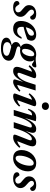

<svg xmlns="http://www.w3.org/2000/svg" viewBox="1421 -2178 1014 3900"><g transform="rotate(90 1928.0 -228.0)"><path d="M60.5 -116Q66.5 -110 73.2 -100.2Q80 -90.5 95 -69.5Q110 -48 125 -39.8Q140 -31.5 156.5 -31.5Q178 -31.5 194.2 -38.2Q210.5 -45 219.8 -58Q229 -71 229 -89.5Q229 -104 223.5 -117.8Q218 -131.5 203 -147.5Q188 -163.5 159 -185.5Q131 -207.5 113.8 -227.5Q96.5 -247.5 89.2 -268.2Q82 -289 82 -312.5Q82 -353 102.8 -385.8Q123.5 -418.5 163 -437.5Q202.5 -456.5 257.5 -456.5Q300.5 -456.5 326.8 -447Q353 -437.5 365.5 -421Q378 -404.5 378 -383.5Q378 -368 371 -356.8Q364 -345.5 351 -339.2Q338 -333 320 -333Q315 -338 307.8 -346.5Q300.5 -355 287 -373.5Q274 -391.5 259 -401.5Q244 -411.5 229 -411.5Q202 -411.5 187.5 -398Q173 -384.5 173 -362Q173 -350 178.8 -337.2Q184.5 -324.5 199.8 -308Q215 -291.5 244 -267Q273 -243.5 289.5 -222Q306 -200.5 313 -180Q320 -159.5 320 -138Q320 -95.5 295.8 -61.5Q271.5 -27.5 228.5 -7.8Q185.5 12 129.5 12Q83 12 54.2 1.8Q25.5 -8.5 12 -25.8Q-1.5 -43 -1.5 -63.5Q-1.5 -79 5.8 -90.8Q13 -102.5 27 -109.2Q41 -116 60.5 -116Z M661 -410Q637 -410 616 -396Q595 -382 578 -357.5Q561 -333 548.8 -301.8Q536.5 -270.5 529.8 -235.8Q523 -201 523 -167Q523 -113.5 544.2 -91.5Q565.5 -69.5 603.5 -69.5Q629.5 -69.5 651.5 -77.8Q673.5 -86 693.5 -105.2Q713.5 -124.5 733 -158.5H767Q739 -92.5 708.2 -55.2Q677.5 -18 641.2 -3Q605 12 559.5 12Q510 12 475 -6Q440 -24 421.8 -58.2Q403.5 -92.5 403.5 -141.5Q403.5 -195.5 417.8 -243.2Q432 -291 457.8 -330Q483.5 -369 518 -397.5Q552.5 -426 593.5 -441.2Q634.5 -456.5 679 -456.5Q724 -456.5 751.8 -443.5Q779.5 -430.5 792.2 -408.5Q805 -386.5 805 -359.5Q805 -336.5 796 -313.2Q787 -290 772 -274Q740.5 -262 706.8 -250.8Q673 -239.5 638 -229.2Q603 -219 567.8 -210Q532.5 -201 498 -193L500 -235Q552 -249.5 588 -262.5Q624 -275.5 646.8 -287.5Q669.5 -299.5 681.8 -311.8Q694 -324 698.8 -337Q703.5 -350 703.5 -365.5Q703.5 -379.5 698.8 -389.2Q694 -399 684.8 -404.5Q675.5 -410 661 -410Z M1291.5 -371Q1280 -371 1270.8 -376.8Q1261.5 -382.5 1250.5 -390.8Q1239.5 -399 1224.8 -406.8Q1210 -414.5 1188.2 -418.5Q1166.5 -422.5 1134.5 -420L1130.5 -449.5Q1181 -444 1216.5 -446.8Q1252 -449.5 1277.5 -454.2Q1303 -459 1322.5 -459Q1334 -459 1340.8 -453.5Q1347.5 -448 1347.5 -436.5Q1347.5 -424.5 1342.8 -413Q1338 -401.5 1330 -392Q1322 -382.5 1312 -376.8Q1302 -371 1291.5 -371ZM1011 -168.5Q1029 -168.5 1045.2 -179.8Q1061.5 -191 1075.5 -210.2Q1089.5 -229.5 1099.5 -254Q1109.5 -278.5 1115.2 -305.2Q1121 -332 1120.5 -358.5Q1120.5 -389.5 1110.2 -403Q1100 -416.5 1080.5 -416.5Q1062.5 -416.5 1046.2 -405.2Q1030 -394 1016 -374.8Q1002 -355.5 992 -331.2Q982 -307 976.2 -280Q970.5 -253 970.5 -227Q970.5 -196 980.8 -182.2Q991 -168.5 1011 -168.5ZM1085.5 -456.5Q1132.5 -456.5 1163.8 -440.5Q1195 -424.5 1210.5 -396.2Q1226 -368 1226 -330.5Q1226 -289 1209.5 -252.5Q1193 -216 1163 -188Q1133 -160 1093 -144.2Q1053 -128.5 1006 -128.5Q959 -128.5 927.8 -144.5Q896.5 -160.5 881 -189.2Q865.5 -218 865 -254.5Q865 -296 881.8 -332.8Q898.5 -369.5 928.2 -397.2Q958 -425 998 -440.8Q1038 -456.5 1085.5 -456.5ZM957.5 259.5Q902.5 259.5 862 251.8Q821.5 244 795 229.8Q768.5 215.5 755.8 195.2Q743 175 743 150.5Q743 122 761.8 99Q780.5 76 823.8 59.8Q867 43.5 941 35.5L981 31L988.5 44Q951 46 922 53Q893 60 873.2 71.8Q853.5 83.5 843.5 99.8Q833.5 116 833.5 136Q833.5 159 848.8 177.5Q864 196 896.2 206.8Q928.5 217.5 978.5 217.5Q1023.5 217.5 1052.8 207.2Q1082 197 1096.8 180.2Q1111.5 163.5 1111.5 143Q1111.5 128 1103.5 116.5Q1095.5 105 1077.2 95.2Q1059 85.5 1028.5 76.5Q998 67.5 953 57.5Q904.5 47 878 31.5Q851.5 16 841.5 -3.2Q831.5 -22.5 831.5 -43.5Q831.5 -73 848.5 -94.8Q865.5 -116.5 897.8 -130.8Q930 -145 975 -150.5L988.5 -138Q952.5 -135.5 936.2 -123.2Q920 -111 920 -95Q920 -87.5 924.2 -80.8Q928.5 -74 941 -67.2Q953.5 -60.5 976.8 -53.2Q1000 -46 1037.5 -37.5Q1104.5 -21.5 1142.5 -0.8Q1180.5 20 1196 45Q1211.5 70 1211.5 101.5Q1211.5 135.5 1195 164.5Q1178.5 193.5 1146.2 214.8Q1114 236 1066.8 247.8Q1019.5 259.5 957.5 259.5Z M1594 -35 1651 -224.5 1655.5 -219.5Q1621 -152.5 1591 -107.5Q1561 -62.5 1533.5 -36.2Q1506 -10 1478.5 1Q1451 12 1421 12Q1375.5 12 1355.2 -8.8Q1335 -29.5 1335 -62.5Q1335 -80.5 1340.5 -104.8Q1346 -129 1358.5 -162.5L1448.5 -407.5L1470.5 -375.5Q1446.5 -376 1422.2 -368.2Q1398 -360.5 1373.5 -343.8Q1349 -327 1323 -301.5L1302.5 -322.5Q1341 -372.5 1377 -401.8Q1413 -431 1446.8 -443.8Q1480.5 -456.5 1512 -456.5Q1547 -456.5 1559.5 -442.5Q1572 -428.5 1561.5 -400L1468.5 -148.5Q1462 -130.5 1459 -119.5Q1456 -108.5 1456 -100.5Q1456 -89 1463.5 -82.5Q1471 -76 1485.5 -76Q1503.5 -76 1525.2 -90.2Q1547 -104.5 1569.8 -132.5Q1592.5 -160.5 1614 -201.5Q1635.5 -242.5 1652.5 -296.5L1700 -444.5H1816L1691 -38L1676 -69.5Q1697 -68.5 1720.2 -75.5Q1743.5 -82.5 1768.5 -97.5Q1793.5 -112.5 1820 -136.5L1839.5 -115Q1782 -46.5 1731.8 -17.2Q1681.5 12 1642.5 12Q1609.5 12 1598 1Q1586.5 -10 1594 -35Z M1883 -44 2015 -399 2039 -375Q2015.5 -375.5 1992 -368Q1968.5 -360.5 1944 -344.2Q1919.5 -328 1893 -302L1873 -323Q1913.5 -374.5 1949.5 -403.5Q1985.5 -432.5 2018.5 -444.5Q2051.5 -456.5 2081.5 -456.5Q2117 -456.5 2129.2 -442.8Q2141.5 -429 2131 -400.5L1999 -37L1977.5 -69Q2001 -67.5 2024.8 -73.8Q2048.5 -80 2073.2 -94.5Q2098 -109 2124 -132L2142.5 -109.5Q2102.5 -65 2066.5 -38.2Q2030.5 -11.5 1998 0.2Q1965.5 12 1934.5 12Q1896.5 12 1884 -1.2Q1871.5 -14.5 1883 -44ZM2057.5 -641Q2057.5 -662.5 2067 -679.2Q2076.5 -696 2094.2 -705.5Q2112 -715 2136 -715Q2170 -715 2190.8 -695.8Q2211.5 -676.5 2211.5 -645Q2211.5 -624 2201.8 -607.2Q2192 -590.5 2174.5 -580.8Q2157 -571 2132.5 -571Q2098.5 -571 2078 -590.5Q2057.5 -610 2057.5 -641Z M2832 -37 2817.5 -69.5Q2839.5 -69 2862 -76Q2884.5 -83 2909 -98Q2933.5 -113 2960.5 -135.5L2979.5 -113.5Q2939 -67.5 2902.5 -39.8Q2866 -12 2833.2 0Q2800.5 12 2769 12Q2730 12 2718.2 -1.8Q2706.5 -15.5 2719.5 -49L2815 -292Q2822 -310.5 2825.2 -321.8Q2828.5 -333 2828.5 -341.5Q2828.5 -353.5 2821.5 -360.8Q2814.5 -368 2797.5 -368Q2778 -368 2754.8 -352Q2731.5 -336 2707 -304.2Q2682.5 -272.5 2658.8 -225.2Q2635 -178 2614 -115.5L2577 0H2459L2556 -294.5Q2560.5 -307 2563 -316Q2565.5 -325 2566.5 -331.5Q2567.5 -338 2567.5 -343Q2567.5 -355 2560.5 -361.5Q2553.5 -368 2537.5 -368Q2517 -368 2493.8 -350.5Q2470.5 -333 2447 -299.2Q2423.5 -265.5 2401 -217Q2378.5 -168.5 2359 -106.5L2326 0H2210L2322.5 -371.5Q2321 -371.5 2319.2 -371.5Q2317.5 -371.5 2315.5 -371.5Q2294.5 -371.5 2277 -365Q2259.5 -358.5 2243 -340.8Q2226.5 -323 2207.5 -288.5L2186.5 -297Q2207 -358.5 2234 -393.2Q2261 -428 2294 -442Q2327 -456 2365 -456Q2379 -456 2390.8 -455Q2402.5 -454 2414.5 -452.2Q2426.5 -450.5 2440 -447.5L2371.5 -218L2372 -223Q2405 -293 2434.5 -338.5Q2464 -384 2491.2 -409.8Q2518.5 -435.5 2544.5 -446Q2570.5 -456.5 2596 -456.5Q2638 -456.5 2657.2 -438.5Q2676.5 -420.5 2676.5 -389Q2676.5 -373.5 2672.2 -354.5Q2668 -335.5 2660 -310.5L2635.5 -226.5H2632Q2664 -293.5 2693 -338Q2722 -382.5 2750 -408.5Q2778 -434.5 2805.5 -445.8Q2833 -457 2861 -457Q2909 -457 2929.8 -436.2Q2950.5 -415.5 2950.5 -382.5Q2950.5 -364.5 2945.2 -340Q2940 -315.5 2927 -283Z M3293.5 -456.5Q3347 -456.5 3383.8 -436Q3420.5 -415.5 3439.5 -378.2Q3458.5 -341 3458.5 -290.5Q3458.5 -229.5 3438.2 -175Q3418 -120.5 3381.5 -78.2Q3345 -36 3296.2 -12Q3247.5 12 3190.5 12Q3137 12 3100 -8.5Q3063 -29 3044.2 -66.2Q3025.5 -103.5 3025.5 -154Q3025.5 -215 3045.8 -269.8Q3066 -324.5 3102.2 -366.5Q3138.5 -408.5 3187.2 -432.5Q3236 -456.5 3293.5 -456.5ZM3191.5 -38Q3215 -38 3237.2 -55.2Q3259.5 -72.5 3278.8 -102.2Q3298 -132 3312.8 -169.5Q3327.5 -207 3335.8 -247.8Q3344 -288.5 3344 -328Q3344 -369.5 3331.2 -388Q3318.5 -406.5 3292 -406.5Q3268.5 -406.5 3246.2 -389.2Q3224 -372 3204.8 -342.5Q3185.5 -313 3170.8 -275.2Q3156 -237.5 3147.8 -196.8Q3139.5 -156 3139.5 -116.5Q3139.5 -75 3152.5 -56.5Q3165.5 -38 3191.5 -38Z M3539 -116Q3545 -110 3551.8 -100.2Q3558.5 -90.5 3573.5 -69.5Q3588.5 -48 3603.5 -39.8Q3618.5 -31.5 3635 -31.5Q3656.5 -31.5 3672.8 -38.2Q3689 -45 3698.2 -58Q3707.5 -71 3707.5 -89.5Q3707.5 -104 3702 -117.8Q3696.5 -131.5 3681.5 -147.5Q3666.5 -163.5 3637.5 -185.5Q3609.5 -207.5 3592.2 -227.5Q3575 -247.5 3567.8 -268.2Q3560.5 -289 3560.5 -312.5Q3560.5 -353 3581.2 -385.8Q3602 -418.5 3641.5 -437.5Q3681 -456.5 3736 -456.5Q3779 -456.5 3805.2 -447Q3831.5 -437.5 3844 -421Q3856.5 -404.5 3856.5 -383.5Q3856.5 -368 3849.5 -356.8Q3842.5 -345.5 3829.5 -339.2Q3816.5 -333 3798.5 -333Q3793.5 -338 3786.2 -346.5Q3779 -355 3765.5 -373.5Q3752.5 -391.5 3737.5 -401.5Q3722.5 -411.5 3707.5 -411.5Q3680.5 -411.5 3666 -398Q3651.5 -384.5 3651.5 -362Q3651.5 -350 3657.2 -337.2Q3663 -324.5 3678.2 -308Q3693.5 -291.5 3722.5 -267Q3751.5 -243.5 3768 -222Q3784.5 -200.5 3791.5 -180Q3798.5 -159.5 3798.5 -138Q3798.5 -95.5 3774.2 -61.5Q3750 -27.5 3707 -7.8Q3664 12 3608 12Q3561.5 12 3532.8 1.8Q3504 -8.5 3490.5 -25.8Q3477 -43 3477 -63.5Q3477 -79 3484.2 -90.8Q3491.5 -102.5 3505.5 -109.2Q3519.5 -116 3539 -116Z"/></g></svg>

Font: Newsreader 16pt 16pt SemiBold
Style: Italic
Weight: 600
Italic angle: -17°
Version: Version 1.003